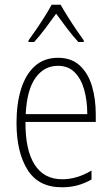

<svg xmlns="http://www.w3.org/2000/svg" viewBox="-20 -784 475 814"><path d="M226 -539Q283 -539 318.5 -506Q354 -473 370 -418.5Q386 -364 386 -300V-267H88Q87 -149 126.5 -86.5Q166 -24 244 -24Q306 -24 368 -61V-23Q340 -7 309.5 1.5Q279 10 242 10Q143 10 96.5 -64.5Q50 -139 50 -263Q50 -345 69.5 -407Q89 -469 128 -504Q167 -539 226 -539ZM226 -505Q167 -505 130.5 -454Q94 -403 89 -300H350Q350 -357 337 -403.5Q324 -450 296.5 -477.5Q269 -505 226 -505ZM237 -764Q250 -741 268.5 -711.5Q287 -682 305.5 -655Q324 -628 335 -613V-606H312Q289 -631 264 -664Q239 -697 218 -726Q198 -698 172.5 -664Q147 -630 125 -606H101V-613Q115 -632 133.5 -659Q152 -686 169.5 -714Q187 -742 199 -764Z"/></svg>

Font: Noto Sans Telugu Condensed ExtraLight
Style: Regular
Weight: 200
Width: 3
Designer: Jelle Bosma - Monotype Design Team
Foundry: Monotype Imaging Inc.
Version: Version 2.005; ttfautohint (v1.8.4.7-5d5b)